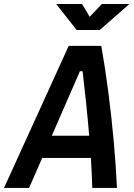

<svg xmlns="http://www.w3.org/2000/svg" viewBox="-48 -918 654 938"><path d="M-28.3 0 287.6 -693.8H446.8Q465.8 -587.4 481.4 -466.8Q497.1 -346.2 507.8 -225.8Q518.6 -105.5 523.4 0H402.8Q401.9 -33.7 400.1 -70.8Q398.4 -107.9 396 -146.5H158.2L94.2 0ZM205.1 -254.9H387.7Q380.9 -337.4 372.3 -418.7Q363.8 -500 355.5 -569.8H342.3ZM326.2 -771.5 226.6 -898.4H353L390.1 -835.9L449.7 -898.4H584L439.5 -771.5Z"/></svg>

Font: CaskaydiaCove NFP SemiBold
Style: Italic
Weight: 600
Italic angle: -10°
Designer: Aaron Bell
Foundry: Saja Typeworks
Version: Version 2111.001; VTT 6.35;Nerd Fonts 3.1.1